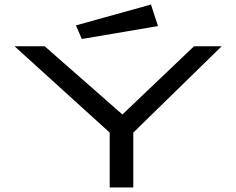

<svg xmlns="http://www.w3.org/2000/svg" viewBox="-20 -827 1040 847"><path d="M464 0V-242L44 -623H177L520 -322L836 -623H958L568 -242V0ZM341 -655 315 -715 646 -807 677 -712Z"/></svg>

Font: Inconsolata UltraExpanded Medium
Style: Regular
Weight: 500
Width: 9
Monospace: yes
Designer: Raph Levien, Cyreal, Brenton Simpson
Foundry: Raph Levien, Cyreal, Google
Version: Version 3.001; ttfautohint (v1.8.2.53-6de2)